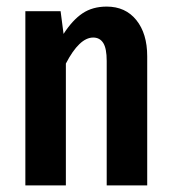

<svg xmlns="http://www.w3.org/2000/svg" viewBox="-20 -563 521 583"><path d="M427 -392V0H304V-378Q304 -416 293.5 -432.5Q283 -449 263 -449Q221 -449 180 -370V0H57V-529H164L173 -460Q200 -502 230.5 -522.5Q261 -543 304 -543Q361 -543 394 -502Q427 -461 427 -392Z"/></svg>

Font: Fira Sans Extra Condensed Medium
Style: Regular
Weight: 500
Width: 1
Designer: Carrois Corporate & Edenspiekermann AG
Foundry: Carrois Corporate GbR & Edenspiekermann AG
Version: Version 4.203